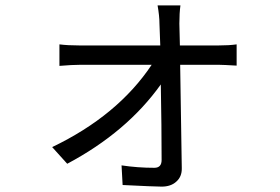

<svg xmlns="http://www.w3.org/2000/svg" viewBox="-20 -632 1040 714"><path d="M793 -463Q832 -463 860 -467V-388Q809 -391 795 -391H650L656 -7Q657 25 635 44Q615 62 581 62Q556 62 436 56L432 -17Q492 -8 554 -8Q581 -8 581 -37Q581 -159 578 -318Q452 -141 230 -23L174 -85Q418 -202 544 -391H277Q249 -391 201 -387V-467Q232 -463 275 -463H576L573 -544Q573 -572 566 -612H651Q647 -583 647 -544L649 -463Z"/></svg>

Font: 思源黑体R
Style: Regular
Weight: 400
Designer: Ryoko NISHIZUKA  (kana & ideographs); Paul D. Hunt (Latin, Greek & Cyrillic); Wenlong ZHANG  (bopomofo); Sandoll Communi
Foundry: Adobe Systems Incorporated
Version: Version 1.00 June 24, 2014, initial release